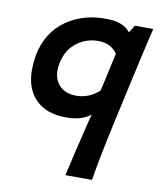

<svg xmlns="http://www.w3.org/2000/svg" viewBox="-73 -456 622 738"><g transform="rotate(10 237.5 -86.5)"><path d="M395 -389H467Q448 -312 380 -2Q349 140 336 223H232Q252 134 285 -1L291 -24Q256 4 196 4Q119 4 77 -38Q35 -80 35 -154Q35 -178 40 -211Q58 -303 128 -352Q196 -399 288 -396Q351 -395 377 -360ZM342 -270Q317 -307 268 -307Q221 -307 185 -280Q145 -250 135 -196Q132 -182 132 -170Q132 -131 155.5 -108Q179 -85 219 -85Q270 -85 309 -121Q324 -191 342 -270Z"/></g></svg>

Font: GFS Neohellenic Rg
Style: Bold Italic
Weight: 700
Italic angle: -12°
Designer: Designed by Takis Katsoulidis and George D. Matthiopoulos.
Foundry: Designed by Takis Katsoulidis and George D. Matthiopoulos.
Version: Version 1.0